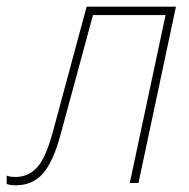

<svg xmlns="http://www.w3.org/2000/svg" viewBox="-72 -547 565 574"><path d="M-25 7Q-41 7 -52 3V-22Q-44 -19 -37.5 -18.5Q-31 -18 -25 -18Q12 -18 38 -45.5Q64 -73 85 -149L187 -527H454L342 0H316L423 -502H206L110 -148Q88 -65 57 -29Q26 7 -25 7Z"/></svg>

Font: Noto Sans SemiCondensed Thin
Style: Italic
Weight: 100
Width: 4
Italic angle: -12°
Designer: Monotype Design Team
Foundry: Monotype Imaging Inc.
Version: Version 2.013; ttfautohint (v1.8.4.7-5d5b)